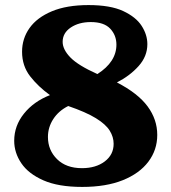

<svg xmlns="http://www.w3.org/2000/svg" viewBox="-20 -729 676 757"><path d="M304 8Q210 8 151 -18Q92 -44 64 -85.5Q36 -127 36 -174Q36 -233 74.5 -281Q113 -329 177 -354Q131 -387 99 -428Q67 -469 67 -525Q67 -577 96.5 -618.5Q126 -660 184.5 -684.5Q243 -709 329 -709Q415 -709 465.5 -685.5Q516 -662 538.5 -627Q561 -592 561 -555Q561 -507 526.5 -468.5Q492 -430 441 -404Q524 -361 562 -309.5Q600 -258 600 -197Q600 -138 565 -91.5Q530 -45 464 -18.5Q398 8 304 8ZM364 -437Q439 -485 439 -553Q439 -590 414.5 -616Q390 -642 338 -642Q291 -642 259 -620.5Q227 -599 227 -564Q227 -534 257.5 -502.5Q288 -471 364 -437ZM303 -66Q358 -66 393 -92.5Q428 -119 428 -162Q428 -189 412.5 -214Q397 -239 358 -263Q319 -287 249 -311Q211 -292 190 -259.5Q169 -227 169 -189Q169 -137 205 -101.5Q241 -66 303 -66Z"/></svg>

Font: Calistoga
Style: Regular
Weight: 400
Designer: Yvonne Schuttler, Eben Sorkin
Foundry: www.sorkintype.com
Version: Version 1.010; ttfautohint (v1.8.4.7-5d5b)